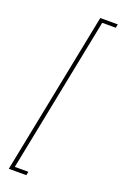

<svg xmlns="http://www.w3.org/2000/svg" viewBox="-171 -849 638 999"><g transform="rotate(20 148.5 -350.0)"><path d="M200 -800H297L293 -780H218L47 80H122L118 100H21Z"/></g></svg>

Font: Albert Sans Thin
Style: Italic
Weight: 250
Italic angle: -11.25°
Designer: Andreas Rasmussen
Foundry: a.Foundry
Version: Version 1.025